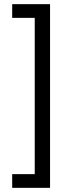

<svg xmlns="http://www.w3.org/2000/svg" viewBox="-20 -778 337 931"><path d="M39.1 66.4H148.4V-691.4H39.1V-757.8H222.7V132.8H39.1Z"/></svg>

Font: 和音 by 宁静之雨，公众号njzyshare
Style: Regular
Weight: 400
Designer: Steve Matteson
Foundry: Ascender Corporation
Version: Version 6.00;June 8, 2018;FontCreator 11.0.0.2388 32-bit